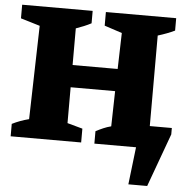

<svg xmlns="http://www.w3.org/2000/svg" viewBox="-57 -713 928 955"><g transform="rotate(5 407.0 -235.0)"><path d="M15 0V-62Q55 -82 99 -93L111 -560L15 -589V-657H367V-595Q350 -586 330.5 -578Q311 -570 291 -563V-380H516L521 -560L433 -589V-657H784V-595Q765 -586 744 -578Q723 -570 700 -563V-111H810V-79L713 187H619L641 0H433V-62Q452 -72 470.5 -80Q489 -88 509 -93L513 -269H291V-90L367 -69V0Z"/></g></svg>

Font: Piazzolla SC ExtraBold
Style: Regular
Weight: 800
Designer: Juan Pablo del Peral
Foundry: Huerta Tipografica
Version: Version 1.330